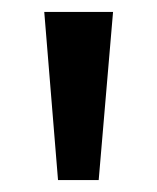

<svg xmlns="http://www.w3.org/2000/svg" viewBox="-20 -725 262 321"><path d="M77 -424 54 -705H169L145 -424Z"/></svg>

Font: Nunito Sans 10pt SemiCondensed SemiBold
Style: Regular
Weight: 600
Width: 4
Designer: Vernon Adams
Foundry: Vernon Adams
Version: Version 3.101;gftools[0.9.27]